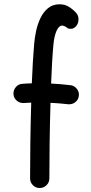

<svg xmlns="http://www.w3.org/2000/svg" viewBox="-20 -852 437 919"><path d="M44.4 -401.4Q43.5 -420.4 55.7 -435.1Q67.9 -449.7 86.9 -450.7Q99.1 -451.7 110.4 -452.4Q121.6 -453.1 132.3 -453.1Q134.3 -505.9 137.2 -554.4Q140.1 -603 143.6 -643.1Q146 -670.9 152.8 -703.6Q159.7 -736.3 173.6 -765.4Q187.5 -794.4 210 -813Q232.4 -831.5 265.6 -831.5Q290.5 -831.5 310.3 -819.1Q330.1 -806.6 345.2 -789.6Q356.4 -776.4 355.7 -758.1Q355 -739.7 345.7 -728.5Q335 -716.3 325 -714.6Q314.9 -712.9 305.2 -715.8Q289.6 -729.5 276.9 -729.5Q262.2 -729.5 250.7 -704.6Q239.3 -679.7 235.4 -635.3Q231.9 -597.2 229.2 -550.3Q226.6 -503.4 224.6 -452.1Q247.6 -451.2 270.5 -449Q293.5 -446.8 316.9 -444.3Q335.4 -442.4 347.7 -427Q359.9 -411.6 357.4 -393.1Q355.5 -374.5 340.1 -362.8Q324.7 -351.1 306.2 -353Q263.2 -357.9 221.7 -359.9Q218.8 -262.2 217.5 -166Q216.3 -69.8 216.3 2Q216.3 21 202.6 34.4Q189 47.9 169.9 47.9Q150.9 47.9 137.5 34.4Q124 21 124 2Q124 -70.3 125.2 -166.3Q126.5 -262.2 129.4 -360.8Q109.9 -360.4 93.8 -358.9Q74.7 -357.9 60.3 -370.1Q45.9 -382.3 44.4 -401.4Z"/></svg>

Font: Mikhak-FD Medium
Style: Regular
Weight: 500
Designer: Amin Abedi
Version: Version 3.2